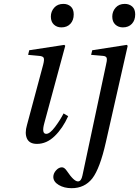

<svg xmlns="http://www.w3.org/2000/svg" viewBox="-20 -735 722 997"><path d="M244.1 -648.9Q244.1 -675.3 261.5 -695.1Q278.8 -714.8 309.1 -714.8Q332 -714.8 347.4 -701.2Q362.8 -687.5 362.8 -660.2Q362.8 -629.9 345.5 -611.3Q328.1 -592.8 298.8 -592.8Q275.4 -592.8 259.8 -607.4Q244.1 -622.1 244.1 -648.9ZM120.1 -85.9 204.1 -398.9Q210.9 -425.3 207 -434.3Q203.1 -443.4 183.1 -444.8L126 -450.2L131.8 -474.1L314 -502L318.8 -497.1L210 -95.2Q194.8 -40 220.2 -40Q238.8 -40 265.1 -75Q291.5 -109.9 310.1 -146L334 -131.8Q305.7 -68.8 263.9 -28.3Q222.2 12.2 171.9 12.2Q132.8 12.2 120.1 -15.4Q107.4 -43 120.1 -85.9ZM563 -648.9Q563 -675.3 580.3 -695.1Q597.7 -714.8 627.9 -714.8Q650.9 -714.8 666.5 -701.2Q682.1 -687.5 682.1 -660.2Q682.1 -629.9 664.8 -611.3Q647.5 -592.8 618.2 -592.8Q594.7 -592.8 578.9 -607.4Q563 -622.1 563 -648.9ZM256.8 184.1Q256.8 165.5 271 149.7Q285.2 133.8 301.8 133.8Q314.9 133.8 328.1 153.8Q363.8 207 384.8 207Q401.9 207 408.2 175.8L529.8 -395Q536.6 -421.4 534.4 -432.4Q532.2 -443.4 515.1 -444.8L453.1 -450.2L459 -474.1L638.2 -502L643.1 -497.1L529.8 2.9Q499 140.1 459 191.9Q418.9 242.2 352.1 242.2Q313 242.2 285.2 225.6Q257.3 209 256.8 184.1Z"/></svg>

Font: Linguistics Pro
Style: Italic
Weight: 400
Italic angle: -12°
Designer: Stefan Peev, Context Ltd
Foundry: Stefan Peev, Context Ltd
Version: Version 001.000